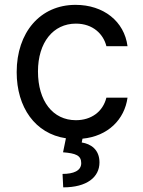

<svg xmlns="http://www.w3.org/2000/svg" viewBox="-20 -573 601 807"><path d="M50.1 -269.9C50.1 -121.8 127.8 -11 257.1 8.2L245 67.1C298.7 71.4 321.4 80.3 321.4 112.6C321.4 145.2 288.4 158 242.9 158L245.7 214.5C345.5 214.5 398.1 171.5 398.1 109.7C398.1 55 361.2 31.6 323.5 25.9L326.7 9.9C433.9 -0.4 503.6 -71 516 -162.6H427.2C412.3 -103 363.3 -67.8 299 -67.8C202.1 -67.8 139.6 -148.1 139.6 -272.7C139.6 -394.5 203.5 -473.7 299 -473.7C371.4 -473.7 414.8 -429 427.2 -378.9H516C502.5 -483.3 415.1 -552.6 297.6 -552.6C148.4 -552.6 50.1 -436.1 50.1 -269.9Z"/></svg>

Font: Margiela Sans Text
Style: Regular
Weight: 400
Designer: Stefan Endress, Andreas Faust
Version: Version 1.100;FEAKit 1.0